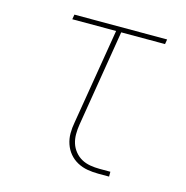

<svg xmlns="http://www.w3.org/2000/svg" viewBox="-85 -610 669 690"><g transform="rotate(15 250.0 -265.0)"><path d="M340 0Q319 0 299 -3.5Q279 -7 261.5 -16.5Q244 -26 231.5 -41Q219 -56 212.5 -75Q206 -94 206 -114.5Q206 -135 210 -156L269 -512H106L109 -530H454L451 -512H288L229 -153Q226 -135 226 -117Q226 -99 231 -83Q236 -67 247 -53.5Q258 -40 272.5 -32Q287 -24 304.5 -21Q322 -18 340 -18H380V0Z"/></g></svg>

Font: Iosevka Curly Slab ThObl
Style: Regular
Weight: 100
Italic angle: -9°
Monospace: yes
Designer: Belleve Invis
Foundry: Belleve Invis
Version: Version 11.0.0; ttfautohint (v1.8.3)